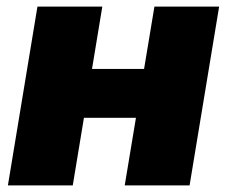

<svg xmlns="http://www.w3.org/2000/svg" viewBox="-20 -561 687 581"><path d="M473.6 -352.5 449.7 -204.6H176.3L200.2 -352.5ZM289.6 -541 200.2 0H3.9L93.3 -541ZM643.1 -541 553.7 0H357.4L447.3 -541Z"/></svg>

Font: Inter 17pt Black
Style: Italic
Weight: 900
Italic angle: -9.3988°
Version: Version 4.001;git-66647c0bb